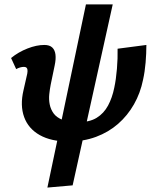

<svg xmlns="http://www.w3.org/2000/svg" viewBox="-20 -635 694 867"><path d="M290 4Q211 4 159.5 -25Q108 -54 89 -106.5Q70 -159 86 -227L103 -302Q105 -313 104 -320Q103 -327 99 -330Q95 -333 88 -333Q80 -333 71 -330.5Q62 -328 53 -323L30 -373Q63 -400 104 -416Q145 -432 180 -432Q204 -432 216 -420.5Q228 -409 230.5 -388.5Q233 -368 227 -340L209 -253Q205 -233 202.5 -209.5Q200 -186 204.5 -163.5Q209 -141 222 -123Q235 -105 261.5 -94Q288 -83 331 -83Q384 -83 416.5 -103Q449 -123 468 -158.5Q487 -194 496 -239Q504 -276 508 -324Q512 -372 511 -415L641 -432Q641 -394 637.5 -352.5Q634 -311 626 -275Q614 -215 585 -164Q556 -113 513 -75.5Q470 -38 413.5 -17Q357 4 290 4ZM194 212 368 -615H489L308 202Z"/></svg>

Font: Ysabeau Office ExtraBold
Style: Italic
Weight: 800
Italic angle: -12°
Designer: Christian Thalmann (Catharsis Fonts)
Version: Version 2.001;gftools[0.9.30]; featfreeze: tnum,lnum,ss02